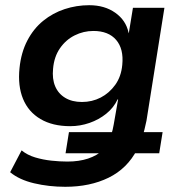

<svg xmlns="http://www.w3.org/2000/svg" viewBox="-20 -528 690 738"><path d="M231 190Q168 190 111 176.5Q54 163 19 134L63 50Q85 68 115 77Q145 86 177.5 89.5Q210 93 239 93Q284 93 318.5 81.5Q353 70 377 48L387 61H232L245 -20H415L407 -12Q411 -20 413 -29.5Q415 -39 417 -49L434 -146H432Q417 -114 388.5 -91Q360 -68 324 -55.5Q288 -43 250 -43Q182 -43 135.5 -70.5Q89 -98 68.5 -148Q48 -198 55 -266Q61 -326 85 -372Q109 -418 146 -448Q183 -478 228.5 -493Q274 -508 323 -508Q382 -508 423 -479Q464 -450 474 -403L475 -400L491 -498H612L543 -64Q540 -49 535.5 -31Q531 -13 527 -1L518 -20H605L592 61H488L507 47Q469 120 397.5 155Q326 190 231 190ZM295 -136Q334 -136 367 -153Q400 -170 423 -202Q446 -234 450 -279Q456 -340 426.5 -374.5Q397 -409 339 -409Q301 -409 267 -392Q233 -375 210.5 -342.5Q188 -310 184 -264Q180 -225 192 -196.5Q204 -168 230.5 -152Q257 -136 295 -136Z"/></svg>

Font: Nunito Sans 8pt
Style: Bold Italic
Weight: 700
Italic angle: -9°
Version: Version 3.101;gftools[0.9.27]